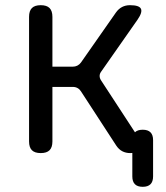

<svg xmlns="http://www.w3.org/2000/svg" viewBox="-20 -580 640 740"><path d="M530 140Q510 140 500 130Q490 120 490 100V-40Q490 -60 500 -70Q510 -80 530 -80Q550 -80 560 -70Q570 -60 570 -40V100Q570 120 560 130Q550 140 530 140ZM137 10Q114 10 103 -1Q92 -12 92 -35V-515Q92 -538 103 -549Q114 -560 137 -560Q160 -560 171 -549Q182 -538 182 -515V-323H260Q270 -323 278 -327Q286 -331 292 -339L427 -532Q437 -546 450.5 -553Q464 -560 481 -560Q516 -560 523 -546.5Q530 -533 510 -504L370 -304Q364 -296 364 -287.5Q364 -279 369 -271L514 -49Q534 -20 525.5 -5Q517 10 482 10Q465 10 451.5 3Q438 -4 428 -19L292 -228Q287 -236 279 -240.5Q271 -245 261 -245H182V-35Q182 -12 171 -1Q160 10 137 10Z"/></svg>

Font: Maple Mono
Style: Regular
Weight: 400
Monospace: yes
Designer: subframe7536
Version: Version 7.300